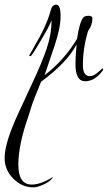

<svg xmlns="http://www.w3.org/2000/svg" viewBox="-125 -357 464 827"><path d="M319 -57V-55Q284 -7 242 -7Q200 -7 200 -81Q200 -111 205 -166Q165 -88 52 -5Q17 79 9 106.5Q1 134 -2 142Q-46 266 -46 352Q-46 438 12 438Q50 438 104 405Q94 423 65.5 436.5Q37 450 18 450Q-30 450 -67.5 412.5Q-105 375 -105 325V322Q-105 258 -46 131L16 -3Q55 -86 76 -147.5Q97 -209 97 -270Q90 -249 60 -198Q12 -115 6.5 -115Q1 -115 1 -119Q3 -123 6.5 -128Q10 -133 13 -139Q16 -145 22 -156Q76 -246 93 -311Q99 -337 117.5 -337Q136 -337 136 -287Q136 -237 110 -160Q98 -126 67 -33Q151 -97 207 -190Q217 -260 234 -282Q241 -289 257 -289Q273 -289 273 -278Q273 -248 254 -223Q232 -148 232 -77Q232 -29 262 -29Q277 -29 292.5 -42Q308 -55 312.5 -59Q317 -63 316 -63Q319 -63 319 -57Z"/></svg>

Font: Ruthie
Style: Regular
Weight: 400
Designer: Robert E. Leuschke
Foundry: Robert E. Leuschke
Version: Version 1.003